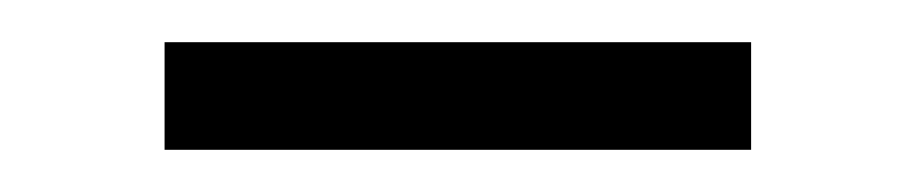

<svg xmlns="http://www.w3.org/2000/svg" viewBox="-20 -317 434 91"><path d="M58 -246V-297H336V-246Z"/></svg>

Font: Lexend Deca ExtraLight
Style: Regular
Weight: 200
Designer: Bonnie Shaver-Troup, Thomas Jockin
Foundry: Lexend
Version: Version 1.008; ttfautohint (v1.8.4.7-5d5b)